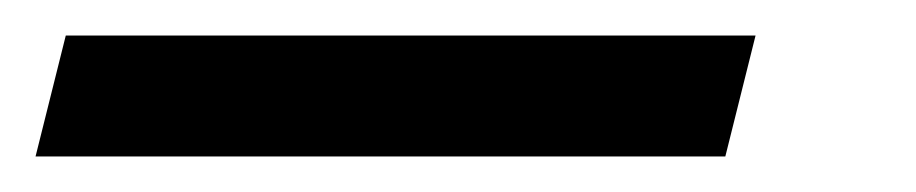

<svg xmlns="http://www.w3.org/2000/svg" viewBox="-108 70 515 108"><path d="M-71 90H317L300 158H-88Z"/></svg>

Font: Noto Sans Display
Style: Bold Italic
Weight: 700
Italic angle: -12°
Designer: Monotype Design team
Foundry: Monotype Imaging Inc.
Version: Version 1.000